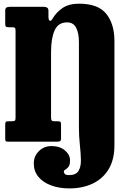

<svg xmlns="http://www.w3.org/2000/svg" viewBox="-20 -788 684 1068"><path d="M46.5 -636.5H30Q16 -636.5 12.5 -640.5Q9 -644.5 9 -658.5V-727.5Q9 -742 15.8 -746Q22.5 -750 35.5 -750H224.5Q235.5 -750 242.5 -745.2Q249.5 -740.5 249.5 -727V-695.5Q249.5 -677 256.5 -673Q263.5 -669 270.5 -681.5Q293 -720 328.5 -743.8Q364 -767.5 419.5 -767.5Q526 -767.5 571.2 -711Q616.5 -654.5 616.5 -560V20.5Q616.5 99.5 584.5 152.8Q552.5 206 496 233Q439.5 260 365.5 260Q309.5 260 264.8 243.5Q220 227 194 196Q168 165 168 121Q168 80.5 196.5 52.5Q225 24.5 266 24.5Q312.5 24.5 341 48.5Q369.5 72.5 369.5 104Q369.5 129.5 360.8 140.2Q352 151 343.5 155.5Q335 160 335 166.5Q335 173.5 340.8 179.8Q346.5 186 364 186Q402.5 186 416.5 163.2Q430.5 140.5 430 102.5Q429.5 64.5 424.2 17.2Q419 -30 419 -79V-553.5Q419 -604 403.5 -633.8Q388 -663.5 353 -663.5Q304 -663.5 284 -619.5Q264 -575.5 264 -498.5V-133.5Q264 -122 267.5 -117.8Q271 -113.5 283 -113.5H300Q311.5 -113.5 315.5 -110.5Q319.5 -107.5 319.5 -95.5V-17.5Q319.5 -5.5 314 -2.8Q308.5 0 297.5 0H24Q13.5 0 11.2 -4Q9 -8 9 -19.5V-94Q9 -106.5 12.5 -110Q16 -113.5 28 -113.5H43.5Q57.5 -113.5 62 -116.2Q66.5 -119 66.5 -132.5V-617.5Q66.5 -630 62.8 -633.2Q59 -636.5 46.5 -636.5Z"/></svg>

Font: Besley* Condensed Heavy
Style: Regular
Weight: 800
Width: 3
Designer: Owen Earl
Foundry: indestructible type*
Version: Version 3.000; ttfautohint (v1.8.3)